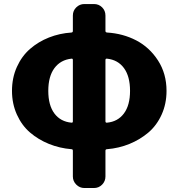

<svg xmlns="http://www.w3.org/2000/svg" viewBox="-20 -737 893 961"><path d="M515.6 -443.4Q507.8 -444.3 507.8 -436.5V-129.9Q507.8 -122.1 515.6 -123Q569.3 -127.9 600.1 -168.9Q630.9 -210 630.9 -282.2Q630.9 -354.5 600.6 -396Q570.3 -437.5 515.6 -443.4ZM337.9 -123Q344.7 -122.1 344.7 -129.9V-436.5Q344.7 -444.3 337.9 -443.4Q283.2 -437.5 252.4 -396Q221.7 -354.5 221.7 -282.2Q221.7 -210 252.4 -168.9Q283.2 -127.9 337.9 -123ZM450.2 -716.8Q474.6 -716.8 491.2 -700.2Q507.8 -683.6 507.8 -659.2V-582Q507.8 -575.2 515.6 -574.2Q595.7 -569.3 662.1 -534.7Q728.5 -500 771 -434.1Q813.5 -368.2 813.5 -282.2Q813.5 -217.8 789.1 -163.6Q764.6 -109.4 722.7 -73.7Q680.7 -38.1 627.9 -16.6Q575.2 4.9 515.6 9.8Q507.8 9.8 507.8 17.6V146.5Q507.8 169.9 491.2 187Q474.6 204.1 450.2 204.1H402.3Q378.9 204.1 361.8 187Q344.7 169.9 344.7 146.5V17.6Q344.7 9.8 337.9 9.8Q278.3 4.9 225.1 -16.6Q171.9 -38.1 130.4 -73.7Q88.9 -109.4 64.5 -163.6Q40 -217.8 40 -282.2Q40 -347.7 64.5 -401.9Q88.9 -456.1 130.4 -492.2Q171.9 -528.3 225.1 -549.3Q278.3 -570.3 337.9 -574.2Q344.7 -575.2 344.7 -582V-659.2Q344.7 -683.6 361.8 -700.2Q378.9 -716.8 402.3 -716.8Z"/></svg>

Font: Gen Jyuu Gothic Heavy
Style: Bold
Weight: 900
Designer: [Source Han Sans]
Ryoko NISHIZUKA  (kana & ideographs); Paul D. Hunt (Latin, Greek & Cyrillic); Wenlong ZHANG  (bopomofo
Version: Version 1.002.20150607